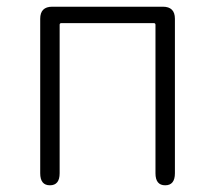

<svg xmlns="http://www.w3.org/2000/svg" viewBox="-20 -553 642 573"><path d="M129 0Q100 0 100 -36V-497Q100 -533 136 -533H466Q502 -533 502 -497V-36Q502 0 473 0Q444 0 444 -36V-479Q444 -484 439 -484H163Q158 -484 158 -479V-36Q158 0 129 0Z"/></svg>

Font: Resource Han Rounded KR Light
Style: Regular
Weight: 300
Designer: Cyano Hao (round all glyphs); Ryoko NISHIZUKA 西塚涼子 (kana, bopomofo & ideographs); Paul D. Hunt (Latin, Greek & Cyrillic)
Foundry: Cyano Hao
Version: 0.990